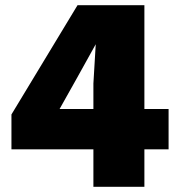

<svg xmlns="http://www.w3.org/2000/svg" viewBox="-20 -718 690 738"><path d="M339 0V-144H24V-278L278 -698H535V-299H628V-144H535V0ZM209 -299H339V-397L348 -548L273 -413Z"/></svg>

Font: Azeret Mono ExtraBold
Style: Regular
Weight: 800
Designer: Martin Vácha
Foundry: Displaay
Version: Version 1.002